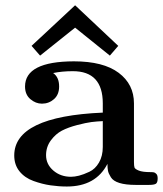

<svg xmlns="http://www.w3.org/2000/svg" viewBox="-20 -678 599 704"><path d="M32.2 -107.9Q32.2 -251 356.9 -265.1V-298.8Q356.9 -417 247.1 -417Q208 -417 174.8 -410.2Q196.8 -395 196.8 -360.8Q196.8 -331.1 178 -314.5Q159.2 -297.9 133.8 -297.9Q110.8 -297.9 91.3 -314.5Q71.8 -331.1 71.8 -360.8Q71.8 -452.6 251 -453.1Q358.9 -453.1 415 -411.1Q471.2 -369.1 471.2 -298.8V-84Q471.2 -69.8 473.1 -64Q475.1 -58.1 489 -52.5Q502.9 -46.9 532.2 -46.9Q541 -46.9 544.9 -45.9Q548.8 -44.9 553.5 -40Q558.1 -35.2 558.1 -23.9Q558.1 -7.8 551 -3.9Q543.9 0 525.9 0H478Q440.9 0 418 -7.1Q395 -14.2 386.5 -28.1Q377.9 -42 376 -51.5Q374 -61 374 -77.1Q331.1 5.9 225.1 5.9Q195.3 5.9 165 1.5Q134.8 -2.9 102.8 -14.4Q70.8 -25.9 51.5 -49.8Q32.2 -73.7 32.2 -107.9ZM95.7 -509.8 254.9 -658.2H255.9L413.6 -509.8L382.8 -474.1L255.9 -576.2H254.9L127 -474.1ZM148.9 -108.9Q148.9 -75.7 175.5 -52.7Q202.1 -29.8 240.2 -29.8Q253.4 -29.8 269.8 -33.9Q286.1 -38.1 307.6 -48.1Q329.1 -58.1 343 -82Q356.9 -106 356.9 -139.2V-233.9Q335 -232.9 315.4 -230.5Q295.9 -228 262.9 -219.5Q230 -210.9 207 -199Q184.1 -187 166.5 -163.3Q148.9 -139.6 148.9 -108.9Z"/></svg>

Font: CMU Serif
Style: Bold
Weight: 700
Version: Version 0.7.0